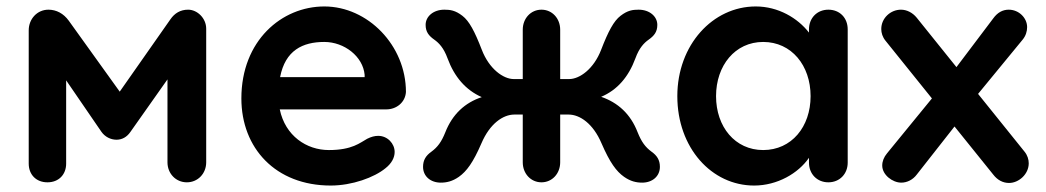

<svg xmlns="http://www.w3.org/2000/svg" viewBox="-20 -565 3243 595"><path d="M185 -58V-316L294 -157C305 -141 323 -132 341 -132C358 -132 373 -140 384 -156L499 -319V-62C499 -27 525 0 559 0C593 0 619 -27 619 -62V-476C619 -509 591 -535 563 -535C539 -535 521 -524 508 -505L351 -281L193 -501C177 -523 155 -535 130 -535C95 -535 69 -506 69 -471V-58C69 -24 92 0 127 0C162 0 185 -24 185 -58Z M1175 -44C1194 -59 1203 -77 1203 -94C1203 -120 1181 -144 1152 -144C1141 -144 1130 -141 1118 -135C1096 -123 1072 -100 999 -100C930 -100 864 -144 847 -226H1177C1209 -226 1236 -248 1238 -280C1238 -424 1120 -545 985 -545C853 -545 728 -439 728 -260C728 -106 834 10 1005 10C1071 10 1140 -15 1175 -44ZM985 -435C1047 -435 1105 -390 1110 -333V-326H848C864 -409 918 -435 985 -435Z M1402 -17C1426 -34 1446 -61 1472 -121C1498 -182 1539 -210 1574 -210H1600V-62C1600 -27 1625 0 1658 0C1691 0 1716 -27 1716 -62V-210H1742C1777 -210 1818 -182 1844 -121C1870 -61 1890 -34 1914 -17C1934 -3 1952 1 1970 1C2002 1 2025 -19 2025 -48C2025 -69 2016 -83 1999 -95C1980 -109 1968 -125 1956 -155C1934 -212 1895 -247 1843 -265C1893 -286 1928 -327 1949 -384C1961 -417 1976 -432 1990 -442C2007 -454 2017 -466 2017 -488C2017 -514 1993 -535 1959 -535C1941 -535 1925 -533 1903 -516C1882 -500 1865 -468 1843 -411C1820 -351 1776 -320 1744 -320H1716V-473C1716 -508 1691 -535 1658 -535C1625 -535 1600 -508 1600 -473V-320H1572C1540 -320 1496 -351 1473 -411C1451 -468 1434 -500 1413 -516C1391 -533 1375 -535 1357 -535C1323 -535 1299 -514 1299 -488C1299 -466 1309 -454 1326 -442C1340 -432 1355 -417 1367 -384C1388 -327 1423 -286 1473 -264C1421 -247 1382 -211 1360 -155C1348 -125 1336 -109 1317 -95C1300 -83 1291 -69 1291 -48C1291 -19 1314 1 1346 1C1364 1 1382 -3 1402 -17Z M2487 -61C2487 -26 2512 0 2547 0C2582 0 2607 -26 2607 -61V-474C2607 -510 2582 -535 2547 -535C2512 -535 2487 -509 2487 -474V-464C2452 -509 2392 -545 2322 -545C2189 -545 2079 -426 2079 -267C2079 -107 2185 10 2317 10C2389 10 2454 -28 2487 -76ZM2199 -267C2199 -362 2258 -435 2345 -435C2433 -435 2492 -362 2492 -267C2492 -172 2433 -100 2345 -100C2258 -100 2199 -172 2199 -267Z M2711 -475C2711 -463 2715 -450 2724 -439L2868 -260L2729 -90C2719 -78 2714 -65 2714 -52C2714 -23 2746 1 2773 1C2791 1 2809 -8 2821 -24L2938 -173L3058 -24C3071 -7 3088 2 3107 2C3137 2 3168 -25 3168 -59C3168 -71 3164 -84 3155 -95L3011 -274L3149 -442C3159 -454 3163 -468 3163 -481C3163 -509 3138 -535 3106 -535C3087 -535 3071 -526 3058 -508L2944 -357L2821 -510C2808 -526 2790 -535 2772 -535C2740 -535 2711 -509 2711 -475Z"/></svg>

Font: Hotpoint
Style: Bold
Weight: 700
Designer: Andrew Paglinawan, Luciano Perondi, Riccardo Olocco
Foundry: CAST Cooperativa Anonima Servizi Tipografici
Version: Version 1.000;PS 2.1;hotconv 16.6.51;makeotf.lib2.5.65220